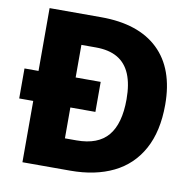

<svg xmlns="http://www.w3.org/2000/svg" viewBox="-80 -795 888 876"><g transform="rotate(10 364.5 -357.0)"><path d="M319 -714Q492 -714 584 -626Q676 -538 676 -371Q676 -248 630.5 -165Q585 -82 501 -41Q417 0 302 0H80V-284H15V-423H80V-714ZM319 -574H252V-423H368V-284H252V-141H306Q405 -141 451.5 -196.5Q498 -252 498 -365Q498 -435 478.5 -481.5Q459 -528 419.5 -551Q380 -574 319 -574Z"/></g></svg>

Font: Noto Sans Hebrew Thin ExtraBold
Style: Regular
Weight: 800
Version: Version 3.001